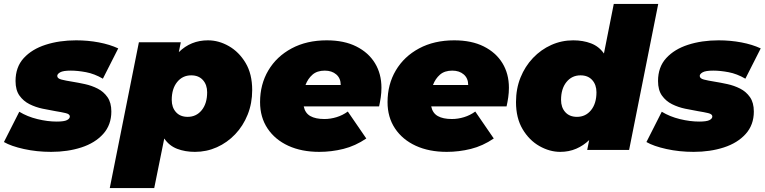

<svg xmlns="http://www.w3.org/2000/svg" viewBox="-37 -762 3888 976"><path d="M223 10Q150 10 84.5 -4.5Q19 -19 -17 -40L61 -194Q102 -169 153.5 -156.5Q205 -144 251 -144Q289 -144 303.5 -151.5Q318 -159 318 -170Q318 -182 297 -187Q276 -192 245 -197Q215 -202 179.5 -209.5Q144 -217 113 -232.5Q82 -248 62 -276Q42 -304 42 -350Q42 -421 83.5 -466.5Q125 -512 195 -534.5Q265 -557 350 -557Q410 -557 465.5 -546.5Q521 -536 564 -516L486 -362Q443 -387 400.5 -395Q358 -403 323 -403Q284 -403 269 -394.5Q254 -386 254 -376Q254 -363 275.5 -357.5Q297 -352 329 -347Q360 -342 394.5 -334.5Q429 -327 459.5 -311.5Q490 -296 509.5 -268Q529 -240 529 -195Q529 -127 487.5 -81Q446 -35 376.5 -12.5Q307 10 223 10Z M954 10Q904 10 863.5 -5.5Q823 -21 798 -58L747 194H521L669 -547H882L872 -497Q933 -557 1020 -557Q1075 -557 1126.5 -527.5Q1178 -498 1211.5 -442Q1245 -386 1245 -304Q1245 -237 1222 -179.5Q1199 -122 1158.5 -79.5Q1118 -37 1065.5 -13.5Q1013 10 954 10ZM917 -168Q961 -168 988.5 -202Q1016 -236 1016 -293Q1016 -331 994.5 -355Q973 -379 935 -379Q891 -379 863.5 -345Q836 -311 836 -254Q836 -216 857.5 -192Q879 -168 917 -168Z M1586 10Q1496 10 1428.5 -21Q1361 -52 1323 -109Q1285 -166 1285 -243Q1285 -333 1327 -404Q1369 -475 1445.5 -516Q1522 -557 1624 -557Q1712 -557 1774 -526Q1836 -495 1869 -441Q1902 -387 1902 -316Q1902 -291 1898.5 -267Q1895 -243 1890 -221H1507Q1514 -187 1540.5 -172Q1567 -157 1612 -157Q1643 -157 1674 -166.5Q1705 -176 1731 -195L1825 -58Q1769 -20 1708.5 -5Q1648 10 1586 10ZM1516 -330H1695Q1695 -364 1672.5 -383.5Q1650 -403 1614 -403Q1575 -403 1551.5 -382.5Q1528 -362 1516 -330Z M2234 10Q2144 10 2076.5 -21Q2009 -52 1971 -109Q1933 -166 1933 -243Q1933 -333 1975 -404Q2017 -475 2093.5 -516Q2170 -557 2272 -557Q2360 -557 2422 -526Q2484 -495 2517 -441Q2550 -387 2550 -316Q2550 -291 2546.5 -267Q2543 -243 2538 -221H2155Q2162 -187 2188.5 -172Q2215 -157 2260 -157Q2291 -157 2322 -166.5Q2353 -176 2379 -195L2473 -58Q2417 -20 2356.5 -5Q2296 10 2234 10ZM2164 -330H2343Q2343 -364 2320.5 -383.5Q2298 -403 2262 -403Q2223 -403 2199.5 -382.5Q2176 -362 2164 -330Z M2811 10Q2757 10 2705 -19.5Q2653 -49 2619.5 -105.5Q2586 -162 2586 -243Q2586 -311 2609 -368Q2632 -425 2672.5 -467.5Q2713 -510 2765.5 -533.5Q2818 -557 2877 -557Q2927 -557 2967.5 -541.5Q3008 -526 3033 -490L3083 -742H3309L3161 0H2948L2958 -50Q2929 -22 2892 -6Q2855 10 2811 10ZM2896 -168Q2940 -168 2967.5 -202Q2995 -236 2995 -293Q2995 -331 2973.5 -355Q2952 -379 2914 -379Q2870 -379 2842.5 -345Q2815 -311 2815 -254Q2815 -216 2836.5 -192Q2858 -168 2896 -168Z M3489 10Q3416 10 3350.5 -4.5Q3285 -19 3249 -40L3327 -194Q3368 -169 3419.5 -156.5Q3471 -144 3517 -144Q3555 -144 3569.5 -151.5Q3584 -159 3584 -170Q3584 -182 3563 -187Q3542 -192 3511 -197Q3481 -202 3445.5 -209.5Q3410 -217 3379 -232.5Q3348 -248 3328 -276Q3308 -304 3308 -350Q3308 -421 3349.5 -466.5Q3391 -512 3461 -534.5Q3531 -557 3616 -557Q3676 -557 3731.5 -546.5Q3787 -536 3830 -516L3752 -362Q3709 -387 3666.5 -395Q3624 -403 3589 -403Q3550 -403 3535 -394.5Q3520 -386 3520 -376Q3520 -363 3541.5 -357.5Q3563 -352 3595 -347Q3626 -342 3660.5 -334.5Q3695 -327 3725.5 -311.5Q3756 -296 3775.5 -268Q3795 -240 3795 -195Q3795 -127 3753.5 -81Q3712 -35 3642.5 -12.5Q3573 10 3489 10Z"/></svg>

Font: Montserrat Black
Style: Italic
Weight: 900
Italic angle: -11.3°
Designer: Julieta Ulanovsky
Foundry: Julieta Ulanovsky
Version: Version 9.000; ttfautohint (v1.8.4.7-5d5b)